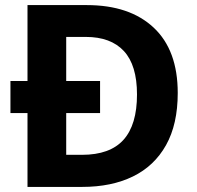

<svg xmlns="http://www.w3.org/2000/svg" viewBox="-20 -734 772 754"><path d="M321 -714Q489 -714 583.5 -625.5Q678 -537 678 -369Q678 -246 632 -164Q586 -82 502 -41Q418 0 303 0H88V-290H21V-416H88V-714ZM317 -589H240V-416H373V-290H240V-126H302Q412 -126 465 -185Q518 -244 518 -363Q518 -478 466.5 -533.5Q415 -589 317 -589Z"/></svg>

Font: Noto Sans Cherokee
Style: Bold
Weight: 700
Designer: Monotype Design Team
Foundry: Monotype Imaging Inc.
Version: Version 2.001; ttfautohint (v1.8.4.7-5d5b)